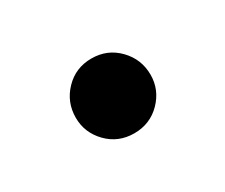

<svg xmlns="http://www.w3.org/2000/svg" viewBox="-46 -547 426 363"><g transform="rotate(-30 167.5 -365.5)"><path d="M167.6 -284.1Q132.9 -284.1 109.5 -308.1Q86.1 -332.2 86.1 -364.8Q86.1 -398.8 109.5 -423Q132.9 -447.3 167.6 -447.3Q202.2 -447.3 225.8 -423Q249.3 -398.8 249.3 -364.8Q249.3 -332.2 225.8 -308.1Q202.2 -284.1 167.6 -284.1Z"/></g></svg>

Font: Noto Serif KR ExtraLight
Style: Regular
Weight: 200
Designer: Ryoko NISHIZUKA 西塚涼子 (kana & ideographs); Frank Grießhammer (Latin, Greek & Cyrillic); Wenlong ZHANG 张文龙 (bopomofo); San
Foundry: Adobe
Version: Version 2.002-H1;hotconv 1.1.0;makeotfexe 2.6.0